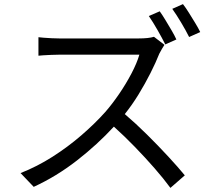

<svg xmlns="http://www.w3.org/2000/svg" viewBox="-20 -869 1040 934"><path d="M757 -814Q770 -796 785 -771Q800 -746 814.5 -721.5Q829 -697 838 -677L784 -653Q769 -683 746.5 -722.5Q724 -762 704 -791ZM870 -849Q884 -831 899.5 -806Q915 -781 930 -756.5Q945 -732 954 -713L900 -689Q884 -721 861 -759.5Q838 -798 818 -826ZM780 -651Q776 -645 768 -631.5Q760 -618 755 -608Q738 -565 712 -513.5Q686 -462 654.5 -410.5Q623 -359 587 -314Q640 -269 695 -214.5Q750 -160 798.5 -107.5Q847 -55 879 -16L809 45Q776 0 731 -51.5Q686 -103 635.5 -155Q585 -207 534 -253Q454 -166 354.5 -88.5Q255 -11 144 40L80 -27Q161 -59 235.5 -106.5Q310 -154 375.5 -210.5Q441 -267 492 -324Q526 -363 559.5 -412Q593 -461 619.5 -511.5Q646 -562 658 -603H268Q250 -603 229 -602Q208 -601 190.5 -600Q173 -599 167 -598V-688Q174 -687 192.5 -685.5Q211 -684 232 -683Q253 -682 268 -682H654Q703 -682 729 -690Z"/></svg>

Font: Source Han Sans SC
Style: Regular
Weight: 400
Designer: Ryoko NISHIZUKA 西塚涼子 (kana, bopomofo & ideographs); Paul D. Hunt (Latin, Greek & Cyrillic); Sandoll Communications 산돌커뮤니
Foundry: Adobe
Version: Version 2.002;hotconv 1.0.116;makeotfexe 2.5.65601; ttfautoh